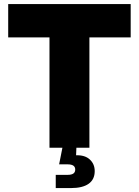

<svg xmlns="http://www.w3.org/2000/svg" viewBox="-20 -748 703 972"><path d="M21.5 -558.6V-727.5H641.6V-558.6H432.6V0H230.5V-558.6ZM262.2 204.1V137.2H321.8Q341.8 137.2 351.3 130.6Q360.8 124 360.8 110.4Q360.8 97.2 351.3 90.6Q341.8 84 321.8 84H279.3L299.8 -19.5H366.7V0L365.2 38.1Q410.2 36.6 434.8 59.6Q459.5 82.5 459.5 118.2Q459.5 160.6 428.7 182.4Q397.9 204.1 339.4 204.1Z"/></svg>

Font: Inter 28pt Black
Style: Regular
Weight: 900
Designer: Rasmus Andersson
Foundry: rsms
Version: Version 4.001;git-66647c0bb